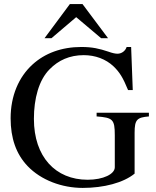

<svg xmlns="http://www.w3.org/2000/svg" viewBox="-20 -906 762 940"><path d="M709 -354H453V-336C532 -330 542 -322 542 -244V-87C542 -54 486 -26 409 -26C252 -26 146 -138 146 -324C146 -423 170 -514 223 -567C266 -611 321 -636 390 -636C446 -636 498 -617 536 -581C566 -552 582 -526 607 -465H630L622 -676H600C594 -657 576 -643 555 -643C545 -643 530 -646 511 -653C466 -668 432 -676 378 -676C281 -676 199 -645 139 -590C72 -529 32 -437 32 -327C32 -229 59 -152 115 -93C181 -24 283 14 385 14C488 14 584 -11 639 -56V-256C639 -321 651 -331 709 -336ZM509 -719 384 -886H322L198 -719H232L353 -822L475 -719Z"/></svg>

Font: XITS Math
Style: Regular
Weight: 400
Designer: MicroPress Inc., with final additions and corrections provided by Coen Hoffman, Elsevier (retired)
Version: Version 1.302